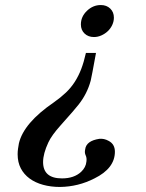

<svg xmlns="http://www.w3.org/2000/svg" viewBox="-20 -727 581 762"><path d="M353 -580Q330 -580 315.5 -594Q301 -608 301 -630Q301 -661 325 -684Q349 -707 380 -707Q403 -707 417.5 -693Q432 -679 432 -657Q432 -642 425.5 -628Q419 -614 408 -603.5Q397 -593 382.5 -586.5Q368 -580 353 -580ZM218 15Q182 15 151 6.5Q120 -2 97.5 -18.5Q75 -35 62.5 -59Q50 -83 50 -115Q50 -126 51.5 -136.5Q53 -147 55 -158Q74 -239 194 -321Q221 -340 241.5 -359.5Q262 -379 277 -402.5Q292 -426 302.5 -453.5Q313 -481 321 -517H361Q352 -469 347 -441.5Q342 -414 340 -407Q326 -355 292 -312Q284 -302 266.5 -281.5Q249 -261 221 -230Q185 -190 172 -162Q151 -117 151 -84Q151 -19 226 -19Q274 -19 302 -45Q321 -63 323 -86Q325 -100 320 -110.5Q315 -121 318 -134Q322 -168 374 -176Q393 -178 411 -168Q436 -155 436 -125Q436 -59 355 -19Q291 14 218 15Z"/></svg>

Font: GFS Didot
Style: Bold Italic
Weight: 700
Italic angle: -12°
Designer: Designed by Takis Katsoulidis and George D. Matthiopoulos.
Foundry: Designed by Takis Katsoulidis and George D. Matthiopoulos.
Version: Version 1.0